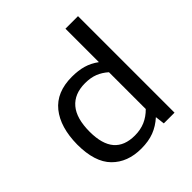

<svg xmlns="http://www.w3.org/2000/svg" viewBox="-186 -806 948 948"><g transform="rotate(-45 288.5 -332.0)"><path d="M423.4 -49.4 429.3 0H504.1V-674H416.4V-440.5Q384.3 -464 349.9 -473.9Q315.6 -483.8 271.2 -483.8Q163.3 -483.8 108.7 -416Q54.2 -348.3 53 -228.4Q53 -105.8 110 -48Q167.1 9.9 262.9 9.9Q314.1 9.9 352.2 -4.8Q390.3 -19.5 423.4 -49.4ZM141.1 -229Q141.1 -322.7 180.5 -369.1Q219.9 -415.5 294.6 -415.5Q333.3 -415.5 362.2 -404.1Q391.1 -392.7 416.4 -370.1V-113.1Q389.6 -85.9 357.6 -72.1Q325.5 -58.4 286 -58.4Q213.7 -58.4 177.5 -100.6Q141.3 -142.9 141.1 -229Z"/></g></svg>

Font: Arad-VF Thin Dots1
Style: Regular
Weight: 100
Designer: Mohammad Darvishi
Version: Version 1.000;August 30, 2024;FontCreator 15.0.0.2992 64-bit